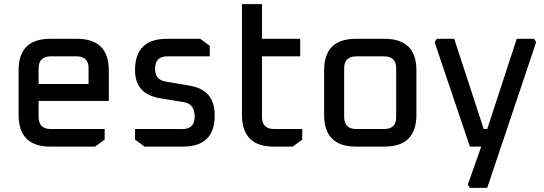

<svg xmlns="http://www.w3.org/2000/svg" viewBox="-20 -710 2637 930"><path d="M70 -154V-369Q70 -522 223 -522H353Q507 -522 507 -369V-221H167V-144Q167 -85 226 -85H487V-34L441 0H223Q70 0 70 -154ZM167 -303H409V-379Q409 -437 351 -437H226Q167 -437 167 -379Z M634 -34V-85H864Q923 -85 923 -145Q923 -206 872 -215L756 -234Q634 -254 634 -370Q634 -522 788 -522H950L996 -488V-437H790Q731 -437 731 -377Q731 -323 782 -315L899 -295Q1020 -275 1020 -152Q1020 0 867 0H680Z M1152 -154V-690H1249V-522H1434V-437H1249V-144Q1249 -85 1308 -85H1444V-34L1398 0H1305Q1152 0 1152 -154Z M1550 -154V-369Q1550 -522 1703 -522H1843Q1997 -522 1997 -369V-154Q1997 0 1843 0H1703Q1550 0 1550 -154ZM1647 -144Q1647 -85 1706 -85H1841Q1899 -85 1899 -144V-379Q1899 -437 1841 -437H1706Q1647 -437 1647 -379Z M2085 -506 2096 -522H2180L2323 -85H2340L2483 -522H2567L2577 -506L2340 200H2256L2246 184L2311 0H2256Z"/></svg>

Font: Oxanium Medium
Style: Regular
Weight: 500
Designer: Severin Meyer
Version: Version 1.001